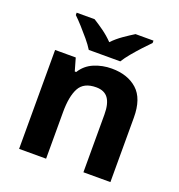

<svg xmlns="http://www.w3.org/2000/svg" viewBox="-137 -881 931 996"><g transform="rotate(20 328.5 -383.0)"><path d="M388 -556Q476 -556 529 -508.5Q582 -461 582 -356V0H433V-319Q433 -378 412 -407.5Q391 -437 345 -437Q277 -437 252 -390.5Q227 -344 227 -257V0H78V-546H192L212 -476H220Q246 -518 291.5 -537Q337 -556 388 -556ZM242 -606Q228 -629 205.5 -656Q183 -683 159.5 -709Q136 -735 117 -753V-766H216Q242 -750 272 -728.5Q302 -707 328 -680Q354 -707 385 -728.5Q416 -750 442 -766H541V-753Q523 -735 499 -709Q475 -683 452.5 -656Q430 -629 416 -606Z"/></g></svg>

Font: Noto Sans Balinese
Style: Bold
Weight: 700
Designer: Aditya Bayu, David Williams
Foundry: David Williams
Version: Version 2.005; ttfautohint (v1.8.4.7-5d5b)